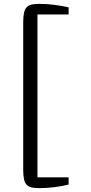

<svg xmlns="http://www.w3.org/2000/svg" viewBox="-20 -824 466 981"><path d="M98.6 -711.4Q98.6 -740.7 102.8 -758.8Q106.9 -776.9 116.5 -787.1Q126 -797.4 141.6 -800.8Q157.2 -804.2 180.7 -804.2Q223.6 -804.2 262.7 -798.6Q301.8 -793 330.6 -786.6V-750H171.4V82H330.6V119.1Q298.8 127 259.8 132.1Q220.7 137.2 180.7 137.2Q157.7 137.2 141.8 133.8Q126 130.4 116.5 120.4Q106.9 110.4 102.8 92Q98.6 73.7 98.6 43.9Z"/></svg>

Font: MerriweatherLight
Style: Regular
Weight: 300
Designer: Eben Sorkin ( sorkintype@gmail.com )
Foundry: Eben Sorkin
Version: Version 1.055; ttfautohint (v1.4.1)